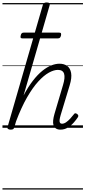

<svg xmlns="http://www.w3.org/2000/svg" viewBox="-20 -1035 692 1555"><path d="M470 15Q447 15 433 5.5Q419 -4 413.5 -20.5Q408 -37 410.5 -60.5Q413 -84 421 -112L490 -345Q509 -407 499 -438Q489 -469 449 -469Q416 -469 375.5 -446.5Q335 -424 290 -375Q245 -326 199 -246Q153 -166 110 -52L96 -4Q93 6 87 10.5Q81 15 66 15Q54 15 46 10Q38 5 41 -6L327 -995Q331 -1006 337.5 -1010.5Q344 -1015 358 -1015Q374 -1015 380 -1009.5Q386 -1004 382 -992L171 -262Q208 -332 246.5 -381.5Q285 -431 323 -461.5Q361 -492 396 -505.5Q431 -519 462 -519Q499 -519 524 -501Q549 -483 556 -444Q563 -405 544 -343L471 -102Q464 -78 462.5 -63Q461 -48 466 -40.5Q471 -33 482 -33Q498 -33 515 -44.5Q532 -56 548.5 -74Q565 -92 578 -109Q583 -117 589 -117.5Q595 -118 603 -113Q613 -106 614 -99.5Q615 -93 611 -86Q599 -67 578 -43Q557 -19 529.5 -2Q502 15 470 15ZM162 -724Q149 -724 147 -730.5Q145 -737 148 -748Q150 -759 155.5 -765Q161 -771 173 -771H458Q472 -771 474 -764Q476 -757 474 -747Q471 -736 466 -730Q461 -724 448 -724ZM0 490H652V500H0ZM0 -20H652V0H0ZM0 -505H652V-500H0ZM0 -1010H652V-1000H0Z"/></svg>

Font: Playwrite AU NSW Guides
Style: Regular
Weight: 400
Designer: Veronika Burian, José Scaglione
Foundry: TypeTogether
Version: Version 1.003